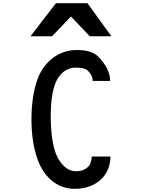

<svg xmlns="http://www.w3.org/2000/svg" viewBox="-20 -1198 905 1225"><path d="M336.9 -1177.7 174.8 -966.8H312.5L432.6 -1092.8L552.7 -966.8H690.4L538.1 -1177.7ZM565.4 -199.2 563.5 -181.6Q558.6 -152.3 545.9 -137.7Q516.6 -105.5 463.9 -105.5Q402.3 -105.5 356.4 -177.7Q307.6 -253.9 303.7 -436.5V-457Q303.7 -621.1 347.7 -696.3Q391.6 -766.6 463.9 -766.6Q525.4 -766.6 543.9 -743.2Q565.4 -718.8 569.3 -702.1L571.3 -681.6H682.6Q682.6 -760.7 605.5 -837.9Q564.5 -878.9 470.7 -878.9Q385.7 -878.9 318.4 -829.1Q250 -777.3 218.8 -691.4Q180.7 -582 180.7 -436.5Q180.7 -291 219.7 -180.7Q253.9 -86.9 321.3 -37.1Q380.9 6.8 456.1 6.8H470.7Q567.4 1 626 -54.7Q684.6 -112.3 684.6 -199.2Z"/></svg>

Font: OCR-B
Style: Regular
Weight: 400
Version: 1.1